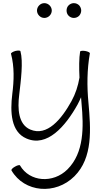

<svg xmlns="http://www.w3.org/2000/svg" viewBox="-20 -867 632 1220"><path d="M309 -800C309 -812 304 -824 295 -833C286 -842 274 -847 262 -847C249 -847 238 -842 229 -833C220 -824 215 -812 215 -800C215 -788 220 -776 229 -767C238 -758 249 -753 262 -753C274 -753 286 -758 295 -767C304 -776 309 -788 309 -800ZM496 -800C496 -812 491 -824 483 -833C474 -842 462 -847 449 -847C437 -847 425 -842 416 -833C407 -824 403 -812 403 -800C403 -788 407 -776 416 -767C425 -758 437 -753 449 -753C462 -753 474 -758 483 -767C491 -776 496 -788 496 -800ZM50 -525C72 -442 69 -355 58 -269C44 -156 49 -29 148 13C279 70 395 -63 473 -203C481 -218 488 -233 495 -249C496 -236 497 -224 498 -211C512 -60 515 103 409 209C318 300 168 290 107 184C104 180 90 183 75 192C60 200 50 211 53 216C135 357 333 373 453 253C571 135 557 -47 542 -215C532 -320 533 -425 551 -528C552 -533 539 -540 522 -543C505 -546 490 -544 489 -539C482 -497 482 -437 485 -374C476 -321 460 -271 434 -224C371 -110 279 2 172 -44C96 -77 91 -176 102 -264C113 -357 128 -475 110 -541C109 -547 94 -547 77 -543C61 -538 48 -530 50 -525Z"/></svg>

Font: Nupuram ExtraLight
Style: Regular
Weight: 200
Designer: Santhosh Thottingal (santhosh.thottingal@gmail.com)
Foundry: SMC
Version: Version 1.000